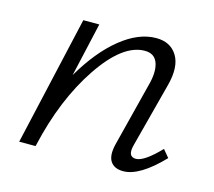

<svg xmlns="http://www.w3.org/2000/svg" viewBox="-70 -502 660 592"><g transform="rotate(15 259.5 -206.5)"><path d="M472 -94 492 -70Q420 5 368 5Q339 5 327 -13.5Q315 -32 324 -69L378 -282Q387 -322 377 -346.5Q367 -371 337 -371Q267 -371 195 -264Q123 -157 88 -3L87 0H35L129 -413H180L141 -241Q190 -325 247.5 -371.5Q305 -418 361 -418Q407 -418 428 -383.5Q449 -349 433 -288L379 -82Q368 -42 396 -42Q422 -42 472 -94Z"/></g></svg>

Font: EauTestText Semilight
Style: Italic
Weight: 300
Italic angle: -12°
Designer: Christian Thalmann (Catharsis Fonts)
Version: Version 0.001;PS 000.001;hotconv 1.0.88;makeotf.lib2.5.64775